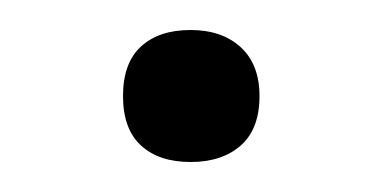

<svg xmlns="http://www.w3.org/2000/svg" viewBox="-20 -106 254 128"><path d="M107 2Q86 2 74 -9Q62 -20 62 -42Q62 -64 74 -75Q86 -86 107 -86Q128 -86 140.5 -74.5Q153 -63 153 -42Q153 -20 140.5 -9Q128 2 107 2Z"/></svg>

Font: Encode Sans Narrow
Style: Light
Weight: 300
Designer: Pablo Impallari, Andres Torresi
Foundry: Pablo Impallari, Andres Torresi
Version: Version 1.000; ttfautohint (v1.00) -l 8 -r 50 -G 200 -x 14 -